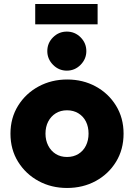

<svg xmlns="http://www.w3.org/2000/svg" viewBox="-20 -922 658 954"><path d="M313 12Q235 12 171.5 -22.5Q108 -57 70 -118Q32 -179 32 -258Q32 -336 70 -397Q108 -458 172 -492.5Q236 -527 314 -527Q392 -527 455.5 -492.5Q519 -458 556.5 -397Q594 -336 594 -258Q594 -179 556.5 -118Q519 -57 455.5 -22.5Q392 12 313 12ZM313 -142Q345 -142 369.5 -157Q394 -172 407 -198.5Q420 -225 420 -258Q420 -292 407 -318Q394 -344 369.5 -359Q345 -374 313 -374Q281 -374 257 -359Q233 -344 219.5 -318Q206 -292 206 -258Q206 -225 219.5 -198.5Q233 -172 257 -157Q281 -142 313 -142ZM312 -571Q272 -571 243.5 -600Q215 -629 215 -668Q215 -708 243.5 -736.5Q272 -765 312 -765Q352 -765 380.5 -736.5Q409 -708 409 -668Q409 -629 380.5 -600Q352 -571 312 -571ZM155 -801V-902H465V-801Z"/></svg>

Font: MuseoModerno Thin ExtraBold
Style: Regular
Weight: 800
Version: Version 1.002